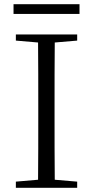

<svg xmlns="http://www.w3.org/2000/svg" viewBox="-20 -888 440 908"><path d="M44 -822H356V-868H44ZM55 -696 160 -687C161 -590 161 -490 161 -390V-335C161 -235 161 -136 160 -38L55 -29V0H345V-29L239 -38C238 -137 238 -235 238 -335V-390C238 -490 238 -590 239 -687L345 -696V-725H55Z"/></svg>

Font: Noto Serif CJK TC Light
Style: Regular
Weight: 300
Designer: Ryoko NISHIZUKA 西塚涼子 (kana & ideographs); Frank Grießhammer (Latin, Greek & Cyrillic); Wenlong ZHANG 张文龙 (bopomofo); San
Foundry: Adobe
Version: Version 2.001;hotconv 1.1.0;makeotfexe 2.6.0